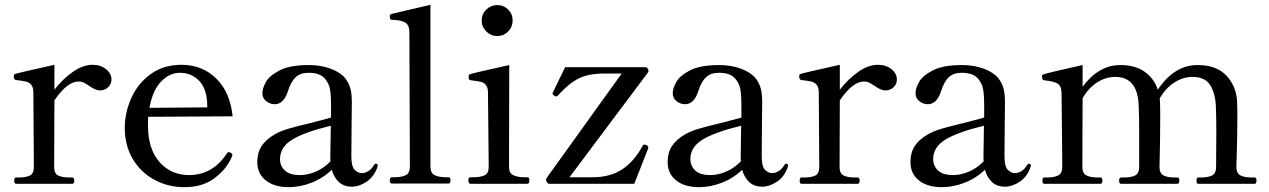

<svg xmlns="http://www.w3.org/2000/svg" viewBox="-20 -760 5249 794"><path d="M441 -431Q441 -412 427 -399Q413 -386 393 -386Q376 -386 350 -404Q337 -413 327 -418Q317 -423 305 -423Q258 -423 205 -345L204 -69Q204 -42 221 -34Q238 -26 267 -26H279Q287 -26 287 -13Q287 0 279 0H46Q39 0 39 -13Q39 -26 46 -26H58Q87 -26 103.5 -34Q120 -42 120 -69L118 -378Q118 -399 109 -409.5Q100 -420 86.5 -423Q73 -426 46 -429Q37 -430 37 -445Q37 -452 42 -454Q56 -459 205 -492V-389Q240 -434 281.5 -463Q323 -492 363 -492Q396 -492 418.5 -474Q441 -456 441 -431Z M941 -119Q941 -116 938 -110Q917 -61 867.5 -23.5Q818 14 743 14Q674 14 617.5 -17Q561 -48 528.5 -103.5Q496 -159 496 -231Q496 -294 523 -354.5Q550 -415 603 -453.5Q656 -492 730 -492Q817 -492 874.5 -435Q932 -378 942 -279L593 -277Q592 -265 592 -240Q592 -144 639.5 -90Q687 -36 762 -36Q859 -36 918 -125Q922 -131 927 -131Q930 -131 936 -127Q941 -124 941 -119ZM598 -314 837 -316V-329Q835 -394 803 -426.5Q771 -459 724 -459Q681 -459 646 -422.5Q611 -386 598 -314Z M1542 -76 1541 -70Q1527 -29 1496 -8.5Q1465 12 1435 12Q1402 12 1381.5 -7Q1361 -26 1352 -58Q1316 -23 1268.5 -4.5Q1221 14 1174 14Q1114 14 1079 -14Q1044 -42 1044 -90Q1044 -128 1061.5 -155.5Q1079 -183 1117 -205Q1140 -218 1174 -228Q1208 -238 1259 -250Q1277 -255 1299.5 -260.5Q1322 -266 1349 -274V-317Q1349 -368 1344.5 -391.5Q1340 -415 1325 -433Q1305 -459 1256 -459Q1223 -459 1203.5 -441.5Q1184 -424 1171 -384Q1154 -329 1116 -329Q1097 -329 1081 -341.5Q1065 -354 1065 -375Q1065 -394 1079.5 -420.5Q1094 -447 1136.5 -469Q1179 -491 1258 -491Q1308 -491 1348.5 -475.5Q1389 -460 1408 -436Q1424 -415 1429.5 -392.5Q1435 -370 1435 -337Q1435 -282 1434 -245L1433 -113Q1433 -71 1447 -57.5Q1461 -44 1476 -44Q1489 -44 1502.5 -52Q1516 -60 1527 -78Q1530 -83 1534 -83Q1542 -83 1542 -76ZM1347 -93Q1346 -99 1346 -111L1348 -240Q1240 -214 1189 -183Q1138 -152 1138 -102Q1138 -74 1158 -55Q1178 -36 1220 -36Q1253 -36 1286.5 -50.5Q1320 -65 1347 -93Z M1600 -1Q1592 -1 1592 -14Q1592 -27 1600 -27H1612Q1641 -27 1658 -35.5Q1675 -44 1675 -71L1673 -626Q1673 -657 1655.5 -667Q1638 -677 1602 -678Q1595 -678 1593.5 -682Q1592 -686 1592 -693Q1592 -700 1598 -702Q1628 -709 1680 -721.5Q1732 -734 1760 -740V-71Q1760 -44 1777.5 -35.5Q1795 -27 1824 -27H1836Q1843 -27 1843 -14Q1843 -1 1836 -1Z M1972 -675Q1972 -702 1991 -720.5Q2010 -739 2036 -739Q2063 -739 2081.5 -720.5Q2100 -702 2100 -675Q2100 -649 2081.5 -630Q2063 -611 2036 -611Q2010 -611 1991 -630Q1972 -649 1972 -675ZM1925 0Q1917 0 1917 -14Q1917 -27 1925 -27H1937Q1967 -27 1984 -35Q2001 -43 2001 -71L1998 -377Q1998 -398 1989.5 -408.5Q1981 -419 1967.5 -422Q1954 -425 1927 -428Q1921 -429 1919.5 -432Q1918 -435 1918 -441Q1918 -446 1919 -449Q1920 -452 1923 -453Q1937 -458 2086 -491L2085 -71Q2085 -44 2102.5 -35.5Q2120 -27 2149 -27H2162Q2169 -27 2169 -14Q2169 0 2162 0Z M2250 0Q2247 0 2244.5 -3Q2242 -6 2240 -10Q2238 -14 2238 -16Q2238 -20 2242 -26L2551 -456H2481Q2413 -456 2372 -435Q2331 -414 2289 -367Q2284 -361 2281 -361Q2279 -361 2273 -364Q2265 -368 2265 -373L2266 -377Q2270 -386 2317 -482H2649Q2656 -482 2660 -474Q2662 -468 2662 -468Q2662 -464 2658 -458L2335 -27H2431Q2504 -27 2553.5 -60Q2603 -93 2637 -156Q2640 -162 2645 -162Q2650 -162 2653 -160Q2661 -156 2661 -151L2660 -145L2603 0Z M3239 -76 3238 -70Q3224 -29 3193 -8.5Q3162 12 3132 12Q3099 12 3078.5 -7Q3058 -26 3049 -58Q3013 -23 2965.5 -4.5Q2918 14 2871 14Q2811 14 2776 -14Q2741 -42 2741 -90Q2741 -128 2758.5 -155.5Q2776 -183 2814 -205Q2837 -218 2871 -228Q2905 -238 2956 -250Q2974 -255 2996.5 -260.5Q3019 -266 3046 -274V-317Q3046 -368 3041.5 -391.5Q3037 -415 3022 -433Q3002 -459 2953 -459Q2920 -459 2900.5 -441.5Q2881 -424 2868 -384Q2851 -329 2813 -329Q2794 -329 2778 -341.5Q2762 -354 2762 -375Q2762 -394 2776.5 -420.5Q2791 -447 2833.5 -469Q2876 -491 2955 -491Q3005 -491 3045.5 -475.5Q3086 -460 3105 -436Q3121 -415 3126.5 -392.5Q3132 -370 3132 -337Q3132 -282 3131 -245L3130 -113Q3130 -71 3144 -57.5Q3158 -44 3173 -44Q3186 -44 3199.5 -52Q3213 -60 3224 -78Q3227 -83 3231 -83Q3239 -83 3239 -76ZM3044 -93Q3043 -99 3043 -111L3045 -240Q2937 -214 2886 -183Q2835 -152 2835 -102Q2835 -74 2855 -55Q2875 -36 2917 -36Q2950 -36 2983.5 -50.5Q3017 -65 3044 -93Z M3689 -431Q3689 -412 3675 -399Q3661 -386 3641 -386Q3624 -386 3598 -404Q3585 -413 3575 -418Q3565 -423 3553 -423Q3506 -423 3453 -345L3452 -69Q3452 -42 3469 -34Q3486 -26 3515 -26H3527Q3535 -26 3535 -13Q3535 0 3527 0H3294Q3287 0 3287 -13Q3287 -26 3294 -26H3306Q3335 -26 3351.5 -34Q3368 -42 3368 -69L3366 -378Q3366 -399 3357 -409.5Q3348 -420 3334.5 -423Q3321 -426 3294 -429Q3285 -430 3285 -445Q3285 -452 3290 -454Q3304 -459 3453 -492V-389Q3488 -434 3529.5 -463Q3571 -492 3611 -492Q3644 -492 3666.5 -474Q3689 -456 3689 -431Z M4243 -76 4242 -70Q4228 -29 4197 -8.5Q4166 12 4136 12Q4103 12 4082.5 -7Q4062 -26 4053 -58Q4017 -23 3969.5 -4.5Q3922 14 3875 14Q3815 14 3780 -14Q3745 -42 3745 -90Q3745 -128 3762.5 -155.5Q3780 -183 3818 -205Q3841 -218 3875 -228Q3909 -238 3960 -250Q3978 -255 4000.5 -260.5Q4023 -266 4050 -274V-317Q4050 -368 4045.5 -391.5Q4041 -415 4026 -433Q4006 -459 3957 -459Q3924 -459 3904.5 -441.5Q3885 -424 3872 -384Q3855 -329 3817 -329Q3798 -329 3782 -341.5Q3766 -354 3766 -375Q3766 -394 3780.5 -420.5Q3795 -447 3837.5 -469Q3880 -491 3959 -491Q4009 -491 4049.5 -475.5Q4090 -460 4109 -436Q4125 -415 4130.5 -392.5Q4136 -370 4136 -337Q4136 -282 4135 -245L4134 -113Q4134 -71 4148 -57.5Q4162 -44 4177 -44Q4190 -44 4203.5 -52Q4217 -60 4228 -78Q4231 -83 4235 -83Q4243 -83 4243 -76ZM4048 -93Q4047 -99 4047 -111L4049 -240Q3941 -214 3890 -183Q3839 -152 3839 -102Q3839 -74 3859 -55Q3879 -36 3921 -36Q3954 -36 3987.5 -50.5Q4021 -65 4048 -93Z M5169 -26Q5176 -26 5176 -13Q5176 0 5169 0H4935Q4928 0 4928 -13Q4928 -26 4935 -26H4947Q4976 -26 4992.5 -34.5Q5009 -43 5009 -70L5010 -213Q5010 -281 5008 -323Q5005 -376 4984 -409Q4963 -442 4911 -442Q4873 -442 4837.5 -419.5Q4802 -397 4776 -354L4777 -339Q4778 -321 4778 -268Q4778 -187 4775 -70Q4775 -43 4791.5 -34.5Q4808 -26 4837 -26H4850Q4857 -26 4857 -13Q4857 0 4850 0H4616Q4608 0 4608 -13Q4608 -26 4616 -26H4629Q4658 -26 4674.5 -34.5Q4691 -43 4691 -70V-209Q4691 -281 4689 -323Q4685 -442 4592 -442Q4553 -442 4517.5 -419.5Q4482 -397 4457 -354L4456 -70Q4456 -43 4473 -34.5Q4490 -26 4519 -26H4531Q4539 -26 4539 -13Q4539 0 4531 0H4298Q4291 0 4291 -13Q4291 -26 4298 -26H4310Q4339 -26 4356 -34.5Q4373 -43 4373 -70L4370 -376Q4369 -406 4352.5 -415Q4336 -424 4298 -428Q4289 -429 4289 -444Q4289 -451 4294 -452Q4308 -458 4457 -491V-401Q4488 -444 4527.5 -467.5Q4567 -491 4613 -491Q4675 -491 4714 -463Q4753 -435 4768 -389Q4836 -491 4932 -491Q5011 -491 5052 -447Q5093 -403 5096 -339Q5097 -321 5097 -268Q5097 -187 5093 -70Q5093 -43 5110 -34.5Q5127 -26 5156 -26Z"/></svg>

Font: Shippori Mincho Medium
Style: Regular
Weight: 500
Designer: FONTDASU
Foundry: FONTDASU / Google Inc. / but / Adobe
Version: Version 3.110; ttfautohint (v1.8.3)